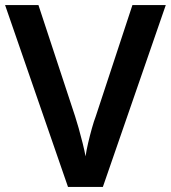

<svg xmlns="http://www.w3.org/2000/svg" viewBox="-20 -734 671 754"><path d="M631 -714 384 0H247L0 -714H131L275 -277Q281 -259 289 -230.5Q297 -202 304.5 -172Q312 -142 316 -120Q319 -142 326 -172Q333 -202 341 -230.5Q349 -259 356 -277L500 -714Z"/></svg>

Font: Noto Sans Malayalam SemiBold
Style: Regular
Weight: 600
Designer: Jelle Bosma - Monotype Design Team
Foundry: Monotype Imaging Inc.
Version: Version 2.104; ttfautohint (v1.8.4.7-5d5b)